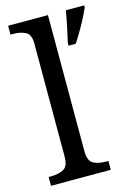

<svg xmlns="http://www.w3.org/2000/svg" viewBox="-114 -801 594 860"><g transform="rotate(-15 182.5 -371.0)"><path d="M12.7 0V-41H25.4Q58.6 -41 82 -53.2Q105.5 -65.4 105.5 -111.3V-634.8Q105.5 -677.7 81.5 -689.5Q57.6 -701.2 25.4 -701.2H12.7V-742.2H197.3V-111.3Q197.3 -65.4 220.7 -53.2Q244.1 -41 277.3 -41H290V0ZM251 -598.6Q258.8 -630.9 266.6 -668.9Q274.4 -707 280.3 -742.2H365.2V-732.4Q356.4 -711.9 342.8 -685.5Q329.1 -659.2 313.5 -632.8Q297.9 -606.4 284.2 -585.9H251Z"/></g></svg>

Font: Noto Serif Todhri
Style: Regular
Weight: 400
Designer: Mikhail Merkuryev
Version: Version 1.000; ttfautohint (v1.8.4.7-5d5b)